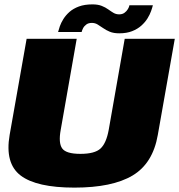

<svg xmlns="http://www.w3.org/2000/svg" viewBox="-20 -852 818 876"><path d="M319.5 4Q492 4 584.8 -51.2Q677.5 -106.5 700 -236.5L777.5 -675H549L476 -259.5Q465 -199 438.8 -174.5Q412.5 -150 347 -150Q281.5 -150 263.8 -174.8Q246 -199.5 257 -259.5L330 -675H101.5L24 -236.5Q1.5 -106.5 74.2 -51.2Q147 4 319.5 4ZM524 -700Q558 -700 582.8 -709.8Q607.5 -719.5 624.8 -735Q642 -750.5 652.8 -767.8Q663.5 -785 669.2 -801.2Q675 -817.5 677.5 -828H570.5Q569.5 -820.5 563.5 -810.5Q557.5 -800.5 547.8 -793.5Q538 -786.5 524 -786.5Q509.5 -786.5 498 -793.2Q486.5 -800 473.8 -809.2Q461 -818.5 444 -825.2Q427 -832 401.5 -832Q366 -832 340.2 -822.5Q314.5 -813 297.2 -797.8Q280 -782.5 269.2 -765.2Q258.5 -748 253 -732.2Q247.5 -716.5 245 -706H352.5Q354 -713.5 359 -723.2Q364 -733 373.8 -740.2Q383.5 -747.5 399 -747.5Q413.5 -747.5 425.5 -740.2Q437.5 -733 450.5 -723.8Q463.5 -714.5 481 -707.2Q498.5 -700 524 -700Z"/></svg>

Font: Anybody UltraCondensed Thin Black
Style: Italic
Weight: 900
Italic angle: -10°
Version: Version 1.111